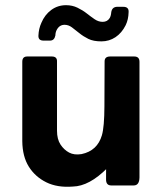

<svg xmlns="http://www.w3.org/2000/svg" viewBox="-20 -716 620 741"><path d="M518.3 -477.7V-331.7Q518 -301 503 -250.7Q466.7 -135.7 394.7 -68Q324.7 2.7 261 4Q201.3 8.7 158.5 -12.5Q115.7 -33.7 91.2 -72.8Q66.7 -112 66 -171V-477.7Q66 -498.7 86.3 -498H180Q201 -498 200 -478.3V-211.7Q200 -178.7 213.5 -158.2Q227 -137.7 246.7 -127.2Q266.3 -116.7 294.7 -121.3Q355.7 -134 373.3 -194Q382.7 -226.3 383 -305.7L383.7 -479Q383.7 -498 405 -498H498Q518.3 -498 518.3 -477.7ZM391 -458.7H518.3V-31Q517.7 -0.3 496 -0.3H409.3Q389.3 -0.3 389.3 -23.3ZM371.3 -556.3Q340.3 -556.3 320.8 -566Q301.3 -575.7 286.2 -588Q271 -600.3 257.7 -610.3Q244.3 -620.3 229.3 -620.3Q209.3 -620.3 199 -600.7Q194 -591.7 193.7 -579Q189.7 -559.3 173 -559.3H148Q127.3 -559.3 128.3 -578.7Q129.3 -605.3 139.7 -628Q152.7 -659 177.7 -677.5Q202.7 -696 235 -696Q259 -696 279 -686.3Q299 -676.7 314.8 -664.2Q330.7 -651.7 345.3 -641.7Q360 -631.7 376.3 -631.7Q394.3 -631.7 403.3 -646.3Q408.3 -654.7 409.3 -668.3Q412 -688.3 430.7 -689.7H456Q478 -689.7 476.3 -668.7Q475.7 -640.7 465 -618.7Q450 -588.7 425.7 -572.5Q401.3 -556.3 371.3 -556.3Z"/></svg>

Font: Vivano Light
Style: Regular
Weight: 300
Designer: Joe Prince, Josias Burgherr
Version: Version 2.064;September 19, 2022;FontCreator 14.0.0.2877 64-